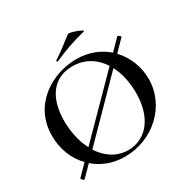

<svg xmlns="http://www.w3.org/2000/svg" viewBox="-176 -960 1134 1142"><g transform="rotate(-30 391.5 -389.5)"><path d="M301 -679C369 -709 434 -734 523 -756C546 -760 445 -798 434 -790C390 -758 349 -722 296 -689C292 -687 295 -676 301 -679ZM629 -542 701 -615C705 -620 686 -635 682 -632L611 -560C558 -606 487 -636 401 -636C239 -636 49 -529 49 -312C49 -222 81 -140 139 -81L69 -10C65 -5 83 12 87 9L158 -63C211 -16 282 12 366 12C556 12 717 -133 717 -319C717 -401 686 -482 629 -542ZM156 -344C154 -512 229 -611 360 -611C445 -611 511 -569 554 -502L203 -146C174 -201 158 -269 156 -344ZM401 -12C324 -12 260 -54 216 -122L567 -479C594 -428 608 -365 610 -296C614 -109 518 -12 401 -12Z"/></g></svg>

Font: Cormorant SC Semi
Style: Regular
Weight: 600
Designer: Christian Thalmann (Catharsis Fonts)
Version: Version 1.000;PS 001.000;hotconv 1.0.70;makeotf.lib2.5.58329